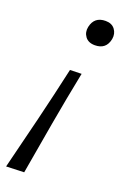

<svg xmlns="http://www.w3.org/2000/svg" viewBox="-168 -594 541 838"><g transform="rotate(20 103.0 -175.0)"><path d="M161 -432Q130.5 -432 116 -451.8Q101.5 -471.5 107 -497.5Q118 -548 170 -548Q199 -548 213.5 -528.8Q228 -509.5 223.5 -483.5Q213.5 -432 161 -432ZM-21.5 197.5Q9 76.5 39 -46.5Q69 -169.5 96.5 -293.5L150 -295Q125 -170.5 103.5 -48.2Q82 74 61.5 194.5Z"/></g></svg>

Font: Commissioner Light
Style: Italic
Weight: 300
Italic angle: -12°
Designer: Kostas Bartsokas
Foundry: Kostas Bartsokas
Version: Version 1.000; ttfautohint (v1.8.3)